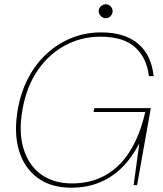

<svg xmlns="http://www.w3.org/2000/svg" viewBox="-20 -863 759 895"><path d="M312 12Q217 12 154.5 -34.5Q92 -81 68 -163Q44 -245 63 -353Q77 -433 111.5 -499Q146 -565 197.5 -612.5Q249 -660 313.5 -686Q378 -712 451 -712Q561 -712 623.5 -659.5Q686 -607 696 -508H674Q665 -591 611 -641.5Q557 -692 447 -692Q360 -692 284 -651.5Q208 -611 156 -535.5Q104 -460 85 -353Q66 -248 89.5 -170.5Q113 -93 171 -50.5Q229 -8 316 -8Q404 -8 472 -46.5Q540 -85 586.5 -159.5Q633 -234 657 -341H416L420 -359H683L619 0H603L629 -192H628Q593 -125 546 -79.5Q499 -34 440.5 -11Q382 12 312 12ZM473 -778Q460 -778 450 -788Q440 -798 440 -811Q440 -824 450 -833.5Q460 -843 473 -843Q486 -843 495.5 -833.5Q505 -824 505 -811Q505 -798 495.5 -788Q486 -778 473 -778Z"/></svg>

Font: DM Sans 28pt Thin
Style: Italic
Weight: 250
Italic angle: -10°
Version: Version 4.004;gftools[0.9.30]